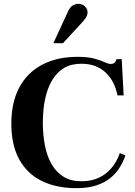

<svg xmlns="http://www.w3.org/2000/svg" viewBox="-20 -968 705 1000"><path d="M378 12Q273 12 196.5 -26Q120 -64 79.5 -139Q39 -214 39 -323Q39 -435 80.5 -512.5Q122 -590 199.5 -631Q277 -672 384 -672Q437 -672 470.5 -663Q504 -654 524 -644.5Q544 -635 557 -635Q567 -635 573.5 -639Q580 -643 583 -650L587 -660H614L624 -471H592Q585 -506 570.5 -535.5Q556 -565 532.5 -588Q509 -611 477 -623.5Q445 -636 404 -636Q351 -636 315.5 -615Q280 -594 257.5 -559.5Q235 -525 223 -483.5Q211 -442 207 -401.5Q203 -361 203 -330Q203 -266 214 -210Q225 -154 249 -112.5Q273 -71 311 -47.5Q349 -24 403 -24Q447 -24 480.5 -36.5Q514 -49 538.5 -70.5Q563 -92 579 -118Q595 -144 604 -171L633 -158Q623 -128 604.5 -97.5Q586 -67 556 -42Q526 -17 482 -2.5Q438 12 378 12ZM258 -743 336 -912Q346 -932 359.5 -940Q373 -948 389 -948Q408 -948 422 -935Q436 -922 436 -904Q436 -894 432 -884.5Q428 -875 412 -856L308 -743Z"/></svg>

Font: Frank Ruhl Libre
Style: Bold
Weight: 700
Designer: Yanek Iontef
Foundry: Fontef
Version: Version 6.004